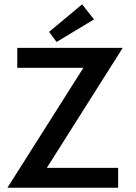

<svg xmlns="http://www.w3.org/2000/svg" viewBox="-20 -886 642 906"><path d="M61.5 -660H559L201 -94H537.5V0H15L373.5 -566H61.5ZM247 -688 211.5 -735.5 367.5 -865.5 423.5 -794.5Z"/></svg>

Font: League Spartan Thin Medium
Style: Regular
Weight: 500
Version: Version 2.002